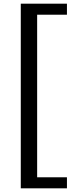

<svg xmlns="http://www.w3.org/2000/svg" viewBox="-20 -875 408 1044"><path d="M93 149V-855H344V-795H182V89H344V149Z"/></svg>

Font: Domine
Style: Regular
Weight: 400
Designer: Pablo Impallari, Rodrigo Fuenzalida, Brenda Gallo
Foundry: Pablo Impallari, Rodrigo Fuenzalida, Brenda Gallo
Version: Version 2.000